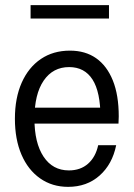

<svg xmlns="http://www.w3.org/2000/svg" viewBox="-20 -717 520 747"><path d="M245 10Q183 10 136 -23Q89 -56 63.5 -115.5Q38 -175 38 -255Q38 -336 64.5 -395.5Q91 -455 139 -487.5Q187 -520 252 -520Q312 -520 354 -490.5Q396 -461 419 -404Q442 -347 442 -264Q442 -257 441.5 -250.5Q441 -244 441 -236H90V-298H398L371 -259Q371 -359 340 -407.5Q309 -456 249 -456Q186 -456 150 -403.5Q114 -351 114 -255Q114 -161 149.5 -107.5Q185 -54 248 -54Q293 -54 322.5 -80Q352 -106 362 -152H432Q417 -78 367.5 -34Q318 10 245 10ZM99 -645V-697H404V-645Z"/></svg>

Font: Instrument Sans SemiCondensed
Style: Regular
Weight: 400
Width: 4
Designer: Rodrigo Fuenzalida
Foundry: fragTYPE
Version: Version 1.000;gftools[0.9.28]